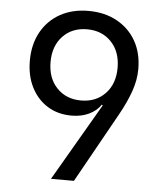

<svg xmlns="http://www.w3.org/2000/svg" viewBox="-53 -786 706 833"><g transform="rotate(5 300.0 -370.0)"><path d="M200 0 396 -337 392 -340Q374 -313 341 -297Q308 -281 265 -281Q205 -281 160 -309Q115 -337 89.5 -387Q64 -437 64 -503Q64 -574 93.5 -627.5Q123 -681 176 -710.5Q229 -740 299 -740Q370 -740 423.5 -710.5Q477 -681 506.5 -629Q536 -577 536 -507Q536 -459 518 -408.5Q500 -358 469 -303L300 0ZM300 -350Q365 -350 405.5 -392.5Q446 -435 446 -505Q446 -575 405.5 -617.5Q365 -660 300 -660Q235 -660 194.5 -617.5Q154 -575 154 -505Q154 -435 194.5 -392.5Q235 -350 300 -350Z"/></g></svg>

Font: Liga JetBrainsMono Nerd Font
Style: Regular
Weight: 400
Designer: Philipp Nurullin, Konstantin Bulenkov
Foundry: JetBrains
Version: Version 2.225; ttfautohint (v1.8.3)